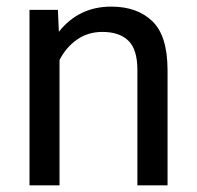

<svg xmlns="http://www.w3.org/2000/svg" viewBox="-20 -558 592 578"><path d="M288.1 -461.9Q244.6 -461.9 211.4 -438.5Q178.2 -415 159.2 -377.4V0H68.8V-528.3H154.3L157.2 -462.4Q217.3 -538.1 314.9 -538.1Q392.6 -538.1 438.2 -494.6Q483.9 -451.2 484.4 -348.6V0H393.6V-347.2Q393.6 -409.2 366.5 -435.5Q339.4 -461.9 288.1 -461.9Z"/></svg>

Font: Roboto21382017
Style: Regular
Weight: 400
Designer: Christian Robertson
Foundry: Google
Version: Version 2.138; 2017